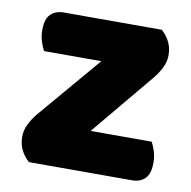

<svg xmlns="http://www.w3.org/2000/svg" viewBox="-62 -546 604 607"><g transform="rotate(10 240.5 -242.5)"><path d="M410 -485Q426 -471 435.5 -452Q445 -433 445 -409Q445 -389 435.5 -369.5Q426 -350 412 -333L244 -131H440Q446 -120 451.5 -103Q457 -86 457 -66Q457 -31 441.5 -15.5Q426 0 400 0H69Q53 -14 43.5 -33Q34 -52 34 -76Q34 -96 43.5 -115.5Q53 -135 67 -152L239 -354H55Q49 -365 43.5 -382Q38 -399 38 -419Q38 -454 53.5 -469.5Q69 -485 95 -485H410Z"/></g></svg>

Font: Baloo Tammudu 2 ExtraBold
Style: Regular
Weight: 800
Designer: Maithili Shingre, Omkar Shende and Ek Type
Foundry: Ek Type
Version: Version 1.640;hotconv 1.0.111;makeotfexe 2.5.65597; ttfautoh